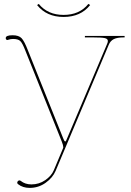

<svg xmlns="http://www.w3.org/2000/svg" viewBox="-20 -940 655 963"><path d="M8.8 -749Q8.8 -763.2 43 -763.2Q74.2 -763.2 88.1 -748.5Q102.1 -733.9 119.6 -688.5L297.4 -245.1Q302.7 -230.5 307.1 -230.5Q309.6 -230.5 311 -233.2Q312.5 -235.8 316.4 -245.6L516.6 -718.3Q521 -727.5 521 -734.4Q521 -745.6 505.1 -749Q489.3 -752.4 445.8 -752.4H405.8V-759.8H605V-752.4H599.6Q568.4 -752.4 551 -743.9Q533.7 -735.4 525.4 -715.3L258.8 -82.5Q244.1 -48.3 208.5 -22.9Q172.9 2.4 128.9 2.4Q94.2 2.4 70.8 -16.1Q66.4 -19 66.4 -23.9Q66.4 -27.8 69.8 -31.5Q73.2 -35.2 77.1 -35.2Q80.6 -35.2 84 -32.7Q106 -15.1 137.7 -15.1Q175.8 -15.1 206.8 -36.4Q237.8 -57.6 250 -86.4L296.9 -198.2Q297.4 -199.2 297.4 -201.7Q297.4 -210.9 290 -229.5L107.4 -685.5Q92.3 -724.6 81.3 -734.6Q70.3 -744.6 45.4 -744.6Q33.7 -744.6 22 -740.7Q19 -739.3 18.6 -739.3Q8.8 -739.3 8.8 -749ZM166 -914.6 174.3 -920.4Q219.7 -865.2 298.8 -865.2Q378.9 -865.2 423.3 -920.4L432.1 -914.6Q384.8 -855 298.8 -855Q213.9 -855 166 -914.6Z"/></svg>

Font: Znikomit
Style: Regular
Weight: 100
Designer: gluk
Foundry: gluk
Version: Version 0.53